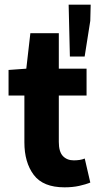

<svg xmlns="http://www.w3.org/2000/svg" viewBox="-20 -790 423 822"><path d="M256.1 12Q164.4 12 124.4 -41.4Q84.4 -94.8 84.4 -180.6V-381H16.6V-490.5L92.6 -496L110 -647.8H231.8V-496H350.6V-381H231.8V-182.2Q231.8 -140.4 249.3 -121.9Q266.9 -103.5 295.7 -103.5Q308.2 -103.5 320.3 -105.2Q332.5 -107 342.8 -111.3L366.6 -8.4Q347.6 -0.6 319.4 5.7Q291.1 12 256.1 12ZM279.2 -548 273.9 -770.1H368.2L366.5 -700.7L342.4 -548Z"/></svg>

Font: Source Sans 3 Variable
Style: Regular
Weight: 200
Designer: Paul D. Hunt
Foundry: Adobe Systems Incorporated
Version: Version 3.026